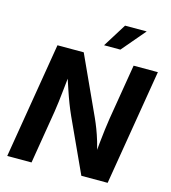

<svg xmlns="http://www.w3.org/2000/svg" viewBox="-134 -1057 1040 1165"><g transform="rotate(15 386.0 -474.5)"><path d="M20.3 0 140.9 -727.5H305.9L474.6 -359.2Q486.7 -332.5 499.3 -299.7Q511.9 -267 524.3 -225.9Q536.6 -184.8 547.4 -132.9H533.5Q536.7 -173.6 541.4 -219.1Q546 -264.6 551.3 -306.7Q556.6 -348.8 561.3 -378.3L619.2 -727.5H771.6L651 0H485.8L332.4 -333.9Q315.9 -370.6 302.5 -405.6Q289 -440.6 274.5 -483.9Q260.1 -527.2 240.2 -587.5H257.6Q251.8 -532.6 246.6 -484.3Q241.4 -436 236.9 -397.7Q232.3 -359.4 228.1 -334.4L172.9 0ZM413.8 -800.8 506.2 -948.7H642.1L516.5 -800.8Z"/></g></svg>

Font: Inter Variable
Style: Italic
Weight: 400
Italic angle: -9.39999°
Designer: Rasmus Andersson
Foundry: rsms
Version: Version 4.001;git-9221beed3